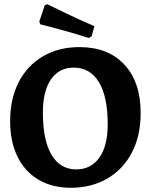

<svg xmlns="http://www.w3.org/2000/svg" viewBox="-20 -877 714 909"><path d="M28 -304Q28 -409 68.5 -488Q109 -567 183.5 -610.5Q258 -654 356 -654Q492 -654 569 -571Q646 -488 646 -341Q646 -236 605 -156Q564 -76 488.5 -32Q413 12 315 12Q227 12 162 -26.5Q97 -65 62.5 -136Q28 -207 28 -304ZM490 -288Q490 -420 448 -488.5Q406 -557 329 -557Q260 -557 221.5 -501.5Q183 -446 183 -344Q183 -213 224 -144Q265 -75 341 -75Q411 -75 450.5 -131Q490 -187 490 -288ZM204 -857Q224 -847 291.5 -814.5Q359 -782 427 -753L414 -706L401 -697Q329 -720 260 -738.5Q191 -757 171 -762L166 -775L192 -852Z"/></svg>

Font: Sahitya
Style: Bold
Weight: 700
Designer: Juan Pablo del Peral
Foundry: Juan Pablo del Peral (http://www.huertatipografica.com)
Version: Version 1.001;PS 001.000;hotconv 1.0.70;makeotf.lib2.5.58329